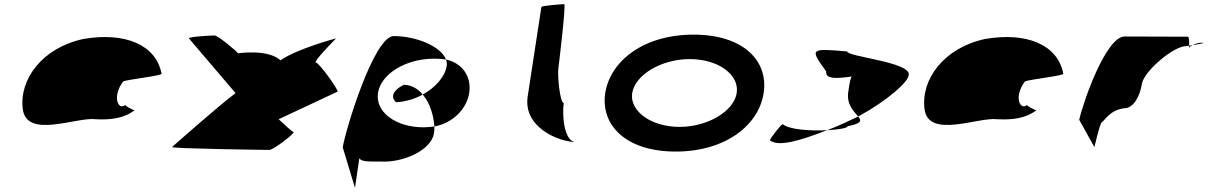

<svg xmlns="http://www.w3.org/2000/svg" viewBox="-20 -723 5865 926"><path d="M90 -196C109 -52 351 -160 441 -148C512 -144 578 -152 629 -191C621 -193 582 -212 585 -217C550 -188 519 -257 574 -330C593 -340 767 -358 759 -368C733 -506 584 -570 382 -535C185 -493 71 -341 90 -196ZM585 -217V-218ZM630 -192 629 -191C631 -191 631 -191 630 -190Z M810 -14C805 -6 1262 0 1279 0C1299 0 1401 -79 1396 -86C1396 -86 1396 -80 1324 -148L1608 -281C1614 -288 1519 -421 1504 -421C1485 -421 1601 -538 1601 -538C1601 -538 1412 -488 1333 -432C1272 -488 1129 -466 1129 -466C1124 -473 1032 -552 1015 -552C1001 -552 888 -546 891 -538L1116 -274C1026 -206 810 -14 810 -14Z M1633 -12 1692 183 1713 40C1724 58 1757 56 1815 56C1923 63 2060 2 2073 -80C2075 -90 2075 -101 2075 -113C2058 -111 2042 -109 2023 -109C1887 -109 1789 -184 1803 -275C1817 -366 1936 -440 2074 -440C2094 -440 2112 -439 2131 -436C2106 -501 1985 -549 1879 -549C1783 -549 1645 -92 1633 -12ZM1891 -230C1935 -232 1981 -246 2019 -267C1995 -295 1964 -314 1927 -314C1869 -284 1865 -250 1891 -230ZM2019 -267C2055 -225 2072 -161 2075 -113C2162 -129 2231 -196 2243 -275C2255 -353 2210 -419 2131 -436C2135 -425 2136 -414 2134 -403C2126 -353 2080 -301 2019 -267Z M2525 -258C2502 -108 2677 -38 2757 -38C2701 -38 2690 -167 2699 -226C2680 -227 2668 -361 2673 -394C2674 -401 2711 -703 2701 -703C2691 -703 2592 -696 2591 -689Z M2899 -274C2876 -121 2997 8 3239 8C3481 8 3640 -121 3663 -274C3687 -428 3567 -556 3325 -556C3083 -556 2923 -428 2899 -274ZM3029 -274C3043 -362 3169 -438 3307 -438C3445 -438 3547 -362 3533 -274C3520 -188 3395 -111 3257 -111C3119 -111 3016 -188 3029 -274Z M3693 -46C3735 -14 3834 -43 3969 -95C3884 -91 3787 -98 3755 -124C3747 -124 3695 -56 3693 -46ZM3965 -378C3959 -340 4019 -344 4087 -354C4078 -333 4075 -306 4071 -279C4062 -218 4100 -184 4119 -161C4262 -239 4362 -329 4363 -362C4373 -424 4062 -450 4066 -475C3887 -490 3884 -490 3965 -378ZM3969 -95C4025 -98 4067 -105 4068 -114C4136 -128 4136 -140 4119 -161C4069 -137 4020 -114 3969 -95Z M4439 -196C4458 -52 4700 -160 4790 -148C4861 -144 4927 -152 4978 -191C4970 -193 4931 -212 4934 -217C4899 -188 4868 -257 4923 -330C4942 -340 5116 -358 5108 -368C5082 -506 4933 -570 4731 -535C4534 -493 4420 -341 4439 -196ZM4934 -217V-218ZM4979 -192 4978 -191C4980 -191 4980 -191 4979 -190Z M5185 -145 5258 -14C5257 -6 5285 -135 5296 -135C5307 -142 5336 -194 5403 -201C5446 -201 5478 -258 5487 -318C5496 -378 5639 -501 5702 -501C5702 -501 5707 -502 5715 -503C5716 -520 5715 -546 5709 -546C5709 -546 5522 -547 5404 -547C5313 -547 5202 -225 5185 -145ZM5715 -503C5715 -498 5714 -494 5714 -491C5714 -494 5721 -500 5731 -505C5725 -504 5720 -504 5715 -503ZM5731 -505C5762 -510 5802 -517 5775 -517C5759 -517 5743 -511 5731 -505Z"/></svg>

Font: Ampere
Style: SuExtIta
Weight: 400
Version: Version 1